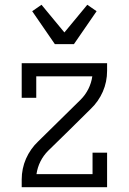

<svg xmlns="http://www.w3.org/2000/svg" viewBox="-20 -785 540 805"><path d="M71 0V-33Q71 -55 75.5 -77Q80 -99 89 -119.5Q98 -140 111 -158.5Q124 -177 140 -192L318 -367Q338 -387 350.5 -412Q363 -437 367 -465H132V-375H71V-520H429V-488Q429 -465 424.5 -443Q420 -421 411 -400.5Q402 -380 389 -361.5Q376 -343 360 -328L271 -240L182 -153Q162 -133 149.5 -108Q137 -83 133 -55H368V-145H429V0ZM210 -600 115 -738 154 -765 250 -649 346 -765 385 -738 290 -600Z"/></svg>

Font: Iosevka Curly Slab Light
Style: Regular
Weight: 300
Monospace: yes
Designer: Belleve Invis
Foundry: Belleve Invis
Version: Version 22.1.2; ttfautohint (v1.8.4)